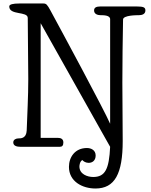

<svg xmlns="http://www.w3.org/2000/svg" viewBox="-20 -841 864 1100"><path d="M213 -708C608 -4 610 -2 611 0C605 127 583 173 514 173C481 173 435 157 435 113C435 107 437 83 452 76C458 84 472 92 488 92C509 92 528 79 528 50C528 19 502 7 478 7C410 7 375 59 375 115C375 199 452 239 527 239C638 239 683 154 683 -33C683 -128 681 -284 681 -368C681 -522 683 -583 685 -729C685 -754 764 -754 776 -754C792 -754 813 -759 813 -781C813 -798 804 -804 762 -804H556C532 -804 519 -798 519 -781C519 -759 542 -754 556 -754C573 -754 611 -754 611 -731V-132C577 -211 333 -663 269 -781C251 -814 245 -821 229 -821H91C54 -821 33 -816 33 -804C33 -752 139 -778 139 -738C139 -630 142 -502 142 -388C142 -288 136 -184 133 -94C131 -48 100 -48 85 -48C73 -48 56 -42 56 -25C56 -4 79 0 97 0H323C336 0 343 -7 343 -25C343 -45 328 -51 313 -51H213Z"/></svg>

Font: Life Savers
Style: Bold
Weight: 700
Designer: Pablo Impallari, Rodrigo Fuenzalida, Brenda Gallo
Foundry: Pablo Impallari, Rodrigo Fuenzalida, Brenda Gallo
Version: Version 3.000